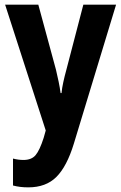

<svg xmlns="http://www.w3.org/2000/svg" viewBox="-20 -567 522 827"><path d="M2 -547H145L221 -267Q227 -242 232.5 -215.5Q238 -189 241 -166H245Q247 -187 252.5 -212.5Q258 -238 266 -267L339 -547H480L298 52Q268 150 223 195Q178 240 102 240Q83 240 67 238Q51 236 36 232V116Q59 122 81 122Q116 122 133.5 101Q151 80 168 27L177 -5Z"/></svg>

Font: Noto Sans Lao Condensed
Style: Bold
Weight: 700
Width: 3
Designer: Monotype Design Team
Foundry: Monotype Imaging Inc.
Version: Version 2.003; ttfautohint (v1.8.4.7-5d5b)